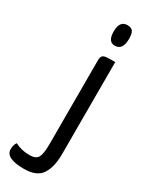

<svg xmlns="http://www.w3.org/2000/svg" viewBox="-333 -732 747 967"><g transform="rotate(30 40.5 -248.0)"><path d="M95 -692Q118 -692 127 -679Q136 -666 136 -636Q136 -570 90 -570Q50 -570 50 -630Q50 -692 95 -692ZM4 196Q-103 196 -103 143Q-103 117 -91 102Q-53 122 -6 122Q31 122 42.5 100.5Q54 79 54 24V-463Q54 -482 60.5 -489.5Q67 -497 81.5 -498.5Q96 -500 134 -500V36Q134 111 106 153.5Q78 196 4 196Z"/></g></svg>

Font: Yanone Kaffeesatz
Style: Regular
Weight: 400
Designer: Yanone (Cyrillic: Daniel Pouzeot & Huerta Tipografica)
Foundry: Yanone
Version: Version 1.100;PS 001.100;hotconv 1.0.70;makeotf.lib2.5.58329